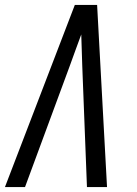

<svg xmlns="http://www.w3.org/2000/svg" viewBox="-32 -755 552 775"><path d="M-12 0 270 -735H360L400 0H319L300 -490Q299 -522 298 -553.5Q297 -585 296 -616Q285 -585 273 -553.5Q261 -522 250 -490L69 0Z"/></svg>

Font: Iosevka Algr
Style: Italic
Weight: 400
Italic angle: -9°
Monospace: yes
Designer: Belleve Invis
Foundry: Belleve Invis
Version: Version 26.0.2; ttfautohint (v1.8.3)